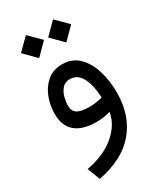

<svg xmlns="http://www.w3.org/2000/svg" viewBox="-207 -651 844 992"><g transform="rotate(-30 215.0 -155.0)"><path d="M216.3 -503.4 284.7 -571.8 353.5 -503.4 284.7 -434.1ZM54.2 -503.4 122.6 -571.8 191.4 -503.4 122.6 -434.1ZM298.8 -12.2Q282.2 -6.8 258.5 -3.4Q234.9 0 218.8 0Q47.9 0 47.9 -144.5Q47.9 -192.9 65.2 -239.5Q82.5 -286.1 118.4 -316.9Q154.3 -347.7 209 -347.7Q268.6 -347.7 306.9 -309.3Q345.2 -271 363.5 -210Q381.8 -148.9 381.8 -81.1Q381.8 55.2 306.9 144.5Q231.9 233.9 82 262.7L52.7 187.5Q159.2 167.5 223.1 113Q287.1 58.6 298.8 -12.2ZM300.8 -97.2Q290.5 -261.2 205.1 -261.2Q175.3 -261.2 158.4 -241.2Q141.6 -221.2 135 -194.6Q128.4 -168 128.4 -147Q128.4 -113.3 151.1 -99.6Q173.8 -85.9 221.2 -85.9Q240.2 -85.9 260.7 -88.6Q281.2 -91.3 300.8 -97.2Z"/></g></svg>

Font: Vazir FD-WOL-UI
Style: Regular-FD-WOL-UI
Weight: 400
Designer: Saber Rastikerdar
Foundry: Saber Rastikerdar
Version: Version 30.1.0